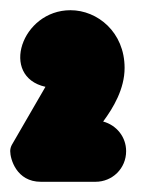

<svg xmlns="http://www.w3.org/2000/svg" viewBox="-22 -804 276 376"><path d="M67 -634 1 -520C-1 -516 -2 -512 -2 -508C-2 -493 10 -448 58 -448H165C198 -448 225 -474 225 -508C225 -536 206 -559 180 -566C200 -593 222 -630 222 -671C222 -741 169 -784 116 -784C20 -784 -23 -654 67 -634ZM20 -713C21 -716 22 -722 20 -713Z"/></svg>

Font: LS
Style: Bold
Weight: 700
Designer: BSozoo
Foundry: BSozoo
Version: Version 001.000